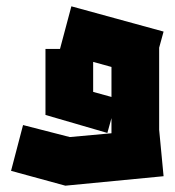

<svg xmlns="http://www.w3.org/2000/svg" viewBox="-20 -457 553 608"><path d="M187 131 15 84 53 -61 201 -23 333 -35V-83L320 -36L124 -93V-94V-302H170L206 -437L498 -357L484 -306V-46L498 101L187 131ZM275 -166 333 -150V-245L275 -261Z"/></svg>

Font: Blaka
Style: Regular
Weight: 400
Designer: Mohamed Gaber
Foundry: Kief Type Foundry
Version: Version 1.003; ttfautohint (v1.8.4.7-5d5b)